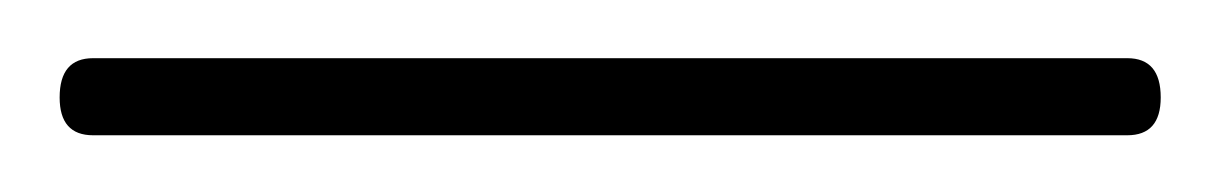

<svg xmlns="http://www.w3.org/2000/svg" viewBox="-22 90 418 66"><path d="M-1.5 123.5Q-1.5 110 10 110H365.5Q377 110 377 123.5Q377 136.5 365.5 136.5H10Q-1.5 136.5 -1.5 123.5Z"/></svg>

Font: Fraunces 72pt Thin
Style: Regular
Weight: 100
Version: Version 1.000;[b76b70a41]